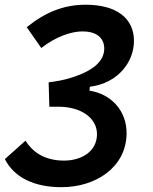

<svg xmlns="http://www.w3.org/2000/svg" viewBox="-34 -547 640 801"><path d="M222.2 233.9C366.2 233.9 491.7 150.9 494.1 11.7C495.6 -88.4 425.8 -155.3 340.8 -168.5H339.4L340.8 -185.1C458 -199.7 524.9 -288.1 524.9 -376.5C524.9 -470.7 452.1 -527.3 323.7 -527.3C233.9 -527.3 157.2 -497.6 77.6 -433.6L138.2 -346.7C197.8 -393.6 262.7 -416 310.1 -416C362.8 -416 400.4 -393.6 400.9 -344.7C400.9 -292.5 356 -250 254.4 -220.2C227.1 -212.4 205.1 -208 168.9 -203.6L171.9 -101.6C179.2 -101.6 186 -101.6 191.9 -101.6C202.6 -101.6 210.4 -102.1 217.8 -101.6C304.2 -99.6 370.6 -55.2 370.6 12.7C370.6 83.5 308.1 123 232.9 123C145.5 123 98.6 81.5 72.3 40L-13.7 116.7C25.9 195.3 111.8 233.9 222.2 233.9Z"/></svg>

Font: Cascadia Mono PL SemiBold
Style: Italic
Weight: 600
Italic angle: -10°
Monospace: yes
Designer: Aaron Bell
Foundry: Saja Typeworks
Version: Version 2404.023